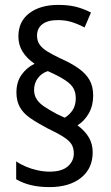

<svg xmlns="http://www.w3.org/2000/svg" viewBox="-20 -781 453 783"><path d="M47 -404Q47 -446 67.5 -475.5Q88 -505 121 -521Q89 -543 72 -570.5Q55 -598 55 -632Q55 -694 100 -727.5Q145 -761 217 -761Q259 -761 289 -753.5Q319 -746 351 -730L325 -669Q296 -684 271 -691.5Q246 -699 216 -699Q174 -699 152.5 -682Q131 -665 131 -636Q131 -615 141 -600Q151 -585 172.5 -571.5Q194 -558 228 -542Q271 -523 300.5 -502Q330 -481 345 -455Q360 -429 360 -391Q360 -350 342 -318.5Q324 -287 296 -270Q328 -246 343 -219.5Q358 -193 358 -160Q358 -94 310.5 -56Q263 -18 182 -18Q140 -18 106.5 -26Q73 -34 46 -50V-123Q63 -111 85.5 -101.5Q108 -92 133.5 -86.5Q159 -81 182 -81Q232 -81 256.5 -102.5Q281 -124 281 -155Q281 -177 272 -192Q263 -207 240 -222Q217 -237 173 -258Q131 -280 102.5 -300Q74 -320 60.5 -345Q47 -370 47 -404ZM119 -414Q119 -393 129.5 -376.5Q140 -360 161 -346Q182 -332 212 -316L244 -301Q264 -313 276.5 -332.5Q289 -352 289 -380Q289 -403 280 -420Q271 -437 246.5 -453.5Q222 -470 175 -491Q150 -483 134.5 -462.5Q119 -442 119 -414Z"/></svg>

Font: Noto Sans Arabic Condensed
Style: Regular
Weight: 400
Width: 3
Designer: Monotype Design Team, Nadine Chahine, Nizar Qandah and Khaled Hosny
Foundry: Monotype Imaging Inc.
Version: Version 2.012